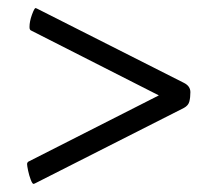

<svg xmlns="http://www.w3.org/2000/svg" viewBox="-20 -440 521 475"><path d="M47 -34Q47 -37 48.5 -38.5Q50 -40 50 -40L373 -204L56 -365Q56 -365 54.5 -366.5Q53 -368 53 -373Q53 -387 59 -403.5Q65 -420 68 -420Q69 -420 73 -418L435 -235Q451 -227 451 -212Q451 -199 448.5 -189Q446 -179 435 -173L68 13Q64 15 63 15Q60 15 56 4.5Q52 -6 49.5 -18Q47 -30 47 -34Z"/></svg>

Font: Amiri
Style: Bold Italic
Weight: 700
Italic angle: 10°
Designer: Khaled Hosny
Version: Version 0.113